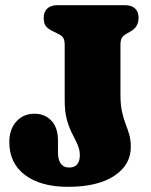

<svg xmlns="http://www.w3.org/2000/svg" viewBox="-20 -712 585 742"><path d="M485.5 -144Q485.5 -74.5 421.2 -32.2Q357 10 243 10Q137.5 10 76.8 -35.5Q16 -81 16 -163Q16 -212 43 -242.2Q70 -272.5 113.5 -272.5Q153.5 -272.5 178.8 -245.5Q204 -218.5 204 -168.5V-123Q204 -94.5 215 -79.5Q226 -64.5 247.5 -64.5Q268 -64.5 278.2 -77Q288.5 -89.5 288.5 -111.5Q288.5 -133.5 279.8 -153Q271 -172.5 259.2 -195Q247.5 -217.5 238.8 -248.2Q230 -279 230 -324V-537.5Q230 -556 224.8 -565Q219.5 -574 206 -580.5L180 -593.5Q164.5 -601.5 156.8 -611.5Q149 -621.5 149 -643Q149 -666.5 162.8 -679.2Q176.5 -692 202.5 -692H462Q488.5 -692 502 -679.2Q515.5 -666.5 515.5 -643Q515.5 -607.5 484.5 -590.5L469.5 -582Q455.5 -574 450.5 -564.8Q445.5 -555.5 445.5 -539V-346.5Q445.5 -307 451.5 -280.2Q457.5 -253.5 465.5 -233Q473.5 -212.5 479.5 -192Q485.5 -171.5 485.5 -144Z"/></svg>

Font: Fraunces 144pt S100 Black
Style: Regular
Weight: 900
Version: Version 1.000